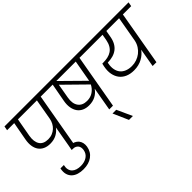

<svg xmlns="http://www.w3.org/2000/svg" viewBox="-80 -1370 2290 2290"><g transform="rotate(-45 1064.5 -225.5)"><path d="M298 -262Q336 -262 367.5 -275Q399 -288 422.5 -309.5Q446 -331 461.5 -360.5Q477 -390 483 -423L529 -686H209L167 -452Q152 -364 184.5 -313Q217 -262 298 -262ZM36 -740H743L733 -686H593L472 0H409L461 -298Q431 -256 385 -231.5Q339 -207 278 -207Q227 -207 189.5 -224.5Q152 -242 129.5 -274Q107 -306 100 -351Q93 -396 103 -452L146 -686H26Z M341 289Q297 289 258 277.5Q219 266 192 241Q165 216 154 177.5Q143 139 154 86H211Q202 126 209 154.5Q216 183 235 201.5Q254 220 283 229Q312 238 347 238Q410 238 453 209Q496 180 505 125Q508 106 505 88Q502 70 492 56.5Q482 43 465.5 34.5Q449 26 425 26H404L413 -25H435Q470 -25 496 -13Q522 -1 538.5 20Q555 41 561 68.5Q567 96 562 127Q549 204 490.5 246.5Q432 289 341 289Z M949 -258Q1008 -258 1051.5 -288Q1095 -318 1118 -366L846 -633L814 -450Q798 -361 834.5 -309.5Q871 -258 949 -258ZM1184 -686H856L1135 -411Q1136 -415 1136.5 -419Q1137 -423 1138 -427ZM685 -740H1397L1387 -686H1247L1126 0H1063L1115 -297Q1085 -253 1038 -228Q991 -203 929 -203Q879 -203 841.5 -220.5Q804 -238 781 -270.5Q758 -303 750 -349Q742 -395 752 -452L795 -686H675Z M1056 62H1119L1207 255H1141Z M1621 -174Q1663 -174 1702 -187.5Q1741 -201 1772.5 -225.5Q1804 -250 1826.5 -285Q1849 -320 1858 -362L1915 -686H1700L1685 -601Q1676 -550 1655.5 -513.5Q1635 -477 1604 -453.5Q1573 -430 1533 -419Q1493 -408 1445 -407Q1443 -399 1443 -396Q1433 -345 1441 -303.5Q1449 -262 1472 -233.5Q1495 -205 1533 -189.5Q1571 -174 1621 -174ZM1339 -740H2129L2119 -686H1979L1859 0H1795L1836 -234Q1819 -210 1796 -189.5Q1773 -169 1744 -153Q1715 -137 1679.5 -128Q1644 -119 1603 -119Q1541 -119 1494.5 -139Q1448 -159 1419 -196Q1390 -233 1379.5 -285Q1369 -337 1381 -401Q1383 -412 1385.5 -423Q1388 -434 1391 -445H1407Q1448 -445 1484 -453Q1520 -461 1548 -480Q1576 -499 1595 -531Q1614 -563 1623 -611L1636 -686H1329Z"/></g></svg>

Font: SVN-Poppins Light
Style: Italic
Weight: 300
Italic angle: -10°
Designer: Ninad Kale (Devanagari), Jonny Pinhorn (Latin)
Foundry: Indian Type Foundry
Version: Version 3.002 2017; ttfautohint (v1.8.3)